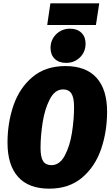

<svg xmlns="http://www.w3.org/2000/svg" viewBox="-20 -1111 664 1151"><path d="M622 -441Q622 -322 586 -217Q550 -112 472 -46Q394 20 275 20Q152 20 88.5 -50.5Q25 -121 25 -256Q25 -375 61 -479.5Q97 -584 175 -649.5Q253 -715 372 -715Q495 -715 558.5 -645Q622 -575 622 -441ZM223 -224Q223 -169 238.5 -145Q254 -121 288 -121Q338 -121 368.5 -178.5Q399 -236 411.5 -316Q424 -396 424 -470Q424 -526 408 -550.5Q392 -575 358 -575Q309 -575 278.5 -516Q248 -457 235.5 -376Q223 -295 223 -224ZM283 -823Q283 -873 317 -906Q351 -939 400 -939Q443 -939 468 -914.5Q493 -890 493 -850Q493 -800 459.5 -767Q426 -734 376 -734Q333 -734 308 -758.5Q283 -783 283 -823ZM555 -961H263L282 -1091H575Z"/></svg>

Font: Fira Sans Condensed Black
Style: Italic
Weight: 900
Width: 3
Italic angle: -8°
Designer: Carrois Corporate & Edenspiekermann AG
Foundry: Carrois Corporate GbR & Edenspiekermann AG
Version: Version 4.203